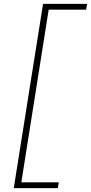

<svg xmlns="http://www.w3.org/2000/svg" viewBox="-20 -760 469 990"><path d="M90 180H283L278 210H51L202 -740H429L424 -710H231Z"/></svg>

Font: Georama Extended ExtraLight
Style: Italic
Weight: 200
Width: 7
Italic angle: -9°
Designer: Jean-Baptiste Levee
Foundry: Production Type
Version: Version 1.000